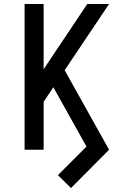

<svg xmlns="http://www.w3.org/2000/svg" viewBox="-20 -755 640 968"><path d="M338 193 272 128 416 -16 249 -315 200 -242V0H104V-735H200V-406L420 -735H530L306 -401L530 0Z"/></svg>

Font: Iosevka Fixed Medium Extended
Style: Regular
Weight: 500
Width: 7
Monospace: yes
Designer: Belleve Invis
Foundry: Belleve Invis
Version: Version 24.1.1; ttfautohint (v1.8.4)